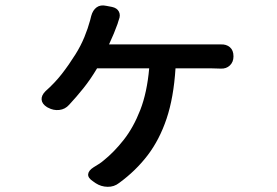

<svg xmlns="http://www.w3.org/2000/svg" viewBox="-20 -630 1040 722"><path d="M401 -604Q420 -600 427 -586.5Q434 -573 427 -556Q426 -552 425 -550Q424 -548 422 -540Q410 -506 390 -463H775Q786 -463 794.5 -463Q803 -463 810 -463Q831 -464 844.5 -452.5Q858 -441 858 -418Q858 -397 844.5 -384Q831 -371 810 -372Q803 -372 793 -372.5Q783 -373 775 -373H640Q633 -263 606.5 -184Q580 -105 535.5 -46.5Q491 12 428 58Q409 73 384.5 72.5Q360 72 340 59L330 52Q310 39 311.5 25Q313 11 332 -1Q340 -6 350.5 -12.5Q361 -19 369 -26Q409 -58 445.5 -104.5Q482 -151 507.5 -216.5Q533 -282 541 -373H345Q320 -331 293.5 -298Q267 -265 240 -236Q225 -219 203 -216.5Q181 -214 161 -225L157 -227Q138 -239 136.5 -255Q135 -271 151 -287Q186 -318 212.5 -352Q239 -386 264 -426Q284 -458 297.5 -491Q311 -524 319 -554Q320 -558 321 -562Q322 -566 323 -570Q329 -592 343.5 -602.5Q358 -613 380 -608Z"/></svg>

Font: Chiron GoRound TC M
Style: Regular
Weight: 500
Designer: Ryoko NISHIZUKA 西塚涼子 (kana, bopomofo & ideographs); Paul D. Hunt (Latin, Greek & Cyrillic); Sandoll Communications 산돌커뮤니
Foundry: Adobe
Version: Version 1.000;hotconv 1.1.1;makeotfexe 2.6.0